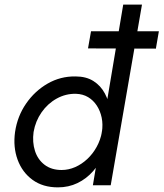

<svg xmlns="http://www.w3.org/2000/svg" viewBox="-20 -800 706 829"><path d="M373 -665H666L653 -590L360 -591ZM593 -780 458 0H381L512 -780ZM45 -230Q55 -298 92.5 -352.5Q130 -407 185.5 -439Q241 -471 306 -470Q352 -470 383.5 -450Q415 -430 433 -396Q451 -362 456.5 -319.5Q462 -277 456 -230Q449 -181 430 -137.5Q411 -94 382 -61Q353 -28 314.5 -9.5Q276 9 230 9Q165 9 120.5 -23.5Q76 -56 56 -110.5Q36 -165 45 -230ZM125 -230Q119 -186 131 -148.5Q143 -111 172.5 -88.5Q202 -66 246 -66Q276 -66 304.5 -78.5Q333 -91 357 -113.5Q381 -136 397.5 -166Q414 -196 420 -230Q425 -263 419 -292Q413 -321 398 -344Q383 -367 360.5 -380.5Q338 -394 308 -395Q264 -396 225 -374.5Q186 -353 159.5 -315Q133 -277 125 -230Z"/></svg>

Font: Jost
Style: Italic
Weight: 400
Italic angle: -5°
Version: Version 3.710